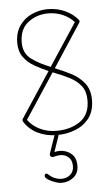

<svg xmlns="http://www.w3.org/2000/svg" viewBox="-51 -536 449 768"><g transform="rotate(-5 173.0 -152.5)"><path d="M33 -61Q31 -64 31 -67Q31 -67 31 -68Q31 -68 31 -68Q31 -71 33 -73L152 -254Q122 -267 96 -282Q70 -297 53.5 -320Q37 -343 37 -377Q37 -418 56.5 -446Q76 -474 106.5 -487.5Q137 -501 170 -501Q207 -501 239 -486.5Q271 -472 291 -447Q293 -444 293 -441Q293 -441 293 -440Q293 -440 293 -440Q293 -439 291 -436L178 -263Q208 -251 240 -235Q272 -219 293.5 -192.5Q315 -166 315 -124Q315 -80 294 -52Q273 -24 238.5 -10Q204 4 163 4Q121 4 86.5 -13Q52 -30 33 -61ZM55 -377Q55 -333 86.5 -310Q118 -287 162 -270L274 -440Q256 -460 229 -472Q202 -484 170 -484Q125 -484 90 -457.5Q55 -431 55 -377ZM169 -247 168 -248 49 -67Q67 -42 97 -27.5Q127 -13 163 -13Q220 -13 258.5 -40Q297 -67 297 -124Q297 -159 280.5 -181Q264 -203 235 -218Q206 -233 169 -247ZM154 2Q155 -4 162 -4Q167 -4 168.5 0Q170 4 169 7L147 71Q158 68 168 68Q194 68 214 84Q234 100 234 133Q234 163 213.5 179.5Q193 196 166 196Q154 196 138.5 190.5Q123 185 111.5 177.5Q100 170 100 163Q100 154 108 154Q111 154 114 157Q126 169 140 174.5Q154 180 167 180Q187 180 201.5 167.5Q216 155 216 133Q216 109 202 97Q188 85 169 85Q164 85 159 86Q154 87 149 88Q137 92 132 88Q125 83 130 71Z"/></g></svg>

Font: Libertine Sup Thin
Style: Regular
Weight: 100
Designer: Bastien Sozeau
Foundry: NBR — Bastien Sozeau
Version: Version 2.003; ttfautohint (v1.8.4.7-5d5b);gftools[0.9.33]